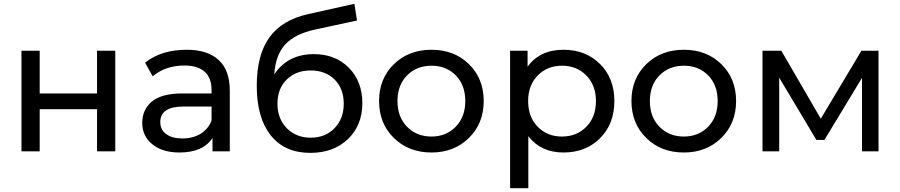

<svg xmlns="http://www.w3.org/2000/svg" viewBox="-20 -797 4740 1011"><path d="M93 0V-530H189V-305H491V-530H587V0H491V-222H189V0Z M963 -535Q1073 -535 1131.5 -481Q1190 -427 1190 -320V0H1099V-70Q1048 6 925 6Q836 6 782.5 -37Q729 -80 729 -150Q729 -220 780 -262.5Q831 -305 942 -305H1094V-324Q1094 -386 1058 -419Q1022 -452 952 -452Q851 -452 784 -395L744 -467Q829 -535 963 -535ZM1094 -162V-236H946Q824 -236 824 -154Q824 -114 855 -91Q886 -68 941 -68Q996 -68 1036 -92.5Q1076 -117 1094 -162Z M1633 -512Q1746 -512 1817 -440Q1888 -368 1888 -254Q1888 -137 1812 -64.5Q1736 8 1614 8Q1479 8 1405.5 -84.5Q1332 -177 1332 -345Q1332 -508 1399 -600.5Q1466 -693 1604 -723L1846 -777L1860 -689L1637 -641Q1533 -618 1482 -563Q1431 -508 1424 -405Q1495 -512 1633 -512ZM1490 -122Q1539 -72 1616 -72Q1693 -72 1741.5 -122Q1790 -172 1790 -251Q1790 -330 1742 -378Q1694 -426 1616 -426Q1538 -426 1489.5 -378Q1441 -330 1441 -251Q1441 -172 1490 -122Z M2252 6Q2132 6 2054 -70.5Q1976 -147 1976 -265Q1976 -383 2054 -459Q2132 -535 2252 -535Q2372 -535 2449.5 -459Q2527 -383 2527 -265Q2527 -147 2449 -70.5Q2371 6 2252 6ZM2252 -78Q2329 -78 2379.5 -129.5Q2430 -181 2430 -265Q2430 -349 2380 -400Q2330 -451 2252 -451Q2174 -451 2123.5 -400Q2073 -349 2073 -265Q2073 -181 2123.5 -129.5Q2174 -78 2252 -78Z M2947 -535Q3064 -535 3139.5 -460Q3215 -385 3215 -265Q3215 -144 3139.5 -69Q3064 6 2947 6Q2828 6 2762 -80V194H2666V-530H2758V-446Q2823 -535 2947 -535ZM2939 -78Q3017 -78 3067.5 -129.5Q3118 -181 3118 -265Q3118 -348 3067.5 -399.5Q3017 -451 2939 -451Q2862 -451 2811.5 -399.5Q2761 -348 2761 -265Q2761 -181 2811.5 -129.5Q2862 -78 2939 -78Z M3581 6Q3461 6 3383 -70.5Q3305 -147 3305 -265Q3305 -383 3383 -459Q3461 -535 3581 -535Q3701 -535 3778.5 -459Q3856 -383 3856 -265Q3856 -147 3778 -70.5Q3700 6 3581 6ZM3581 -78Q3658 -78 3708.5 -129.5Q3759 -181 3759 -265Q3759 -349 3709 -400Q3659 -451 3581 -451Q3503 -451 3452.5 -400Q3402 -349 3402 -265Q3402 -181 3452.5 -129.5Q3503 -78 3581 -78Z M4516 -530H4606V0H4519V-387L4321 -60H4279L4083 -388V0H3995V-530H4094L4302 -172Z"/></svg>

Font: Montserrat
Style: Regular
Weight: 500
Designer: Julieta Ulanovsky
Foundry: Julieta Ulanovsky
Version: Version 7.200;PS 007.200;hotconv 1.0.88;makeotf.lib2.5.64775